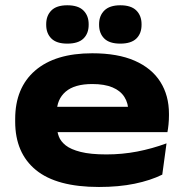

<svg xmlns="http://www.w3.org/2000/svg" viewBox="-20 -708 715 746"><path d="M364.5 18.5Q200 18.5 119.5 -47.5Q39 -113.5 39 -235.5V-245.5Q39 -367 116.8 -434Q194.5 -501 338.5 -501Q437.5 -501 503.5 -472Q569.5 -443 603 -390Q636.5 -337 636.5 -265.5V-259.5Q636.5 -243 634.8 -225Q633 -207 630.5 -194.5H473Q476 -213 477.5 -235Q479 -257 479 -272Q479 -306.5 463.5 -331Q448 -355.5 417 -368.5Q386 -381.5 338.5 -381.5Q269.5 -381.5 235 -351.8Q200.5 -322 200.5 -270.5V-253L201.5 -240.5V-215.5Q201.5 -197 208.5 -178Q215.5 -159 235.2 -143.2Q255 -127.5 293.2 -117.8Q331.5 -108 393.5 -108Q455 -108 513.2 -119.2Q571.5 -130.5 627 -151L610.5 -29.5Q565 -7 503.2 5.8Q441.5 18.5 364.5 18.5ZM116.5 -194.5V-293H597.5V-194.5ZM241.5 -538.5Q199.5 -538.5 179.5 -558.5Q159.5 -578.5 159.5 -611.5V-614Q159.5 -647 179.5 -667.2Q199.5 -687.5 241.5 -687.5Q284 -687.5 304.2 -667.2Q324.5 -647 324.5 -614V-611.5Q324.5 -578 304.2 -558.2Q284 -538.5 241.5 -538.5ZM447.5 -538.5Q405 -538.5 385 -558.5Q365 -578.5 365 -611.5V-614Q365 -647 385.5 -667.2Q406 -687.5 447.5 -687.5Q489.5 -687.5 509.8 -667.2Q530 -647 530 -614V-611.5Q530 -578 509.8 -558.2Q489.5 -538.5 447.5 -538.5Z"/></svg>

Font: Anek Latin Expanded
Style: Bold
Weight: 700
Width: 7
Designer: Yesha Goshar
Foundry: Ek Type
Version: Version 1.003